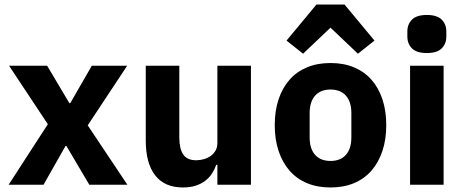

<svg xmlns="http://www.w3.org/2000/svg" viewBox="-20 -815 2046 847"><path d="M18 0 191 -267 20 -525H188L286 -360H290L385 -525H541L367 -262L542 0H374L273 -171H269L172 0Z M939 -88H934Q927 -68 915.5 -50Q904 -32 886 -18Q868 -4 843.5 4Q819 12 787 12Q706 12 664.5 -41.5Q623 -95 623 -195V-525H771V-208Q771 -160 788 -134Q805 -108 846 -108Q863 -108 880 -113Q897 -118 910 -127.5Q923 -137 931 -151Q939 -165 939 -184V-525H1087V0H939Z M1192 0ZM1438 12Q1380 12 1334.5 -7Q1289 -26 1257.5 -62Q1226 -98 1209 -149Q1192 -200 1192 -263Q1192 -326 1209 -377Q1226 -428 1257.5 -463.5Q1289 -499 1334.5 -518Q1380 -537 1438 -537Q1496 -537 1541.5 -518Q1587 -499 1618.5 -463.5Q1650 -428 1667 -377Q1684 -326 1684 -263Q1684 -200 1667 -149Q1650 -98 1618.5 -62Q1587 -26 1541.5 -7Q1496 12 1438 12ZM1438 -105Q1482 -105 1506 -132Q1530 -159 1530 -209V-316Q1530 -366 1506 -393Q1482 -420 1438 -420Q1394 -420 1370 -393Q1346 -366 1346 -316V-209Q1346 -159 1370 -132Q1394 -105 1438 -105ZM1500 -795 1632 -636 1559 -578 1438 -693 1317 -578 1244 -636 1376 -795Z M1863 -581Q1818 -581 1797.5 -601.5Q1777 -622 1777 -654V-676Q1777 -708 1797.5 -728.5Q1818 -749 1863 -749Q1908 -749 1928.5 -728.5Q1949 -708 1949 -676V-654Q1949 -622 1928.5 -601.5Q1908 -581 1863 -581ZM1789 -525H1937V0H1789Z"/></svg>

Font: Aneliza ExtraBold
Style: Regular
Weight: 800
Designer: Mike Abbink, Paul van der Laan, Pieter van Rosmalen
Foundry: Bold Monday
Version: Version 3.001;September 8, 2019;FontCreator 11.5.0.2425 64-b